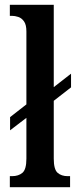

<svg xmlns="http://www.w3.org/2000/svg" viewBox="-20 -780 320 800"><path d="M21 0V-46H30Q57 -46 73.5 -60Q90 -74 90 -119V-289L22 -237V-292L90 -345V-649Q90 -677 80 -691Q70 -705 56 -709.5Q42 -714 30 -714H21V-760H204V-417L276 -473V-416L204 -360V-119Q204 -74 220 -60Q236 -46 262 -46H272V0Z"/></svg>

Font: Noto Serif Devanagari ExtraCondensed SemiBold
Style: Regular
Weight: 600
Width: 2
Designer: Universal Thirst, Indian Type Foundry and the Monotype Design Team
Foundry: Monotype Imaging Inc.
Version: Version 2.004; ttfautohint (v1.8.4.7-5d5b)